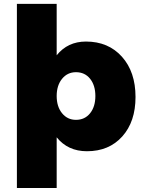

<svg xmlns="http://www.w3.org/2000/svg" viewBox="-20 -762 728 976"><path d="M268.1 -481Q324.2 -550.8 417 -550.8Q530.8 -550.8 599.9 -473.6Q668.9 -396.5 668.9 -269Q668.9 -143.6 601.6 -68.4Q534.2 6.8 421.9 6.8Q325.2 6.8 268.1 -64V193.8H65.9V-742.2H268.1ZM366.2 -395Q322.8 -395 295.4 -361.3Q268.1 -327.6 268.1 -273.9Q268.1 -220.2 295.4 -186.5Q322.8 -152.8 366.2 -152.8Q411.1 -152.8 438 -186.3Q464.8 -219.7 464.8 -273.9Q464.8 -328.1 438 -361.6Q411.1 -395 366.2 -395Z"/></svg>

Font: Montserrat arm ExtraBold
Style: Regular
Weight: 800
Designer: Julieta Ulanovsky
Foundry: Julieta Ulanovsky
Version: Version 6.000;PS 006.000;hotconv 1.0.88;makeotf.lib2.5.64775